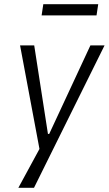

<svg xmlns="http://www.w3.org/2000/svg" viewBox="-20 -709 515 909"><path d="M67 180 174 -17 173 29 75 -494H142L207 -75H213L408 -494H475L141 180ZM177 -636 185 -689H445L437 -636Z"/></svg>

Font: Nunito Sans 7pt Condensed Light
Style: Italic
Weight: 300
Width: 3
Italic angle: -9°
Designer: Vernon Adams
Foundry: Vernon Adams
Version: Version 3.101;gftools[0.9.27]